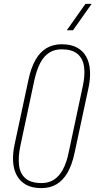

<svg xmlns="http://www.w3.org/2000/svg" viewBox="-20 -963 492 989"><path d="M193 6Q146 6 115 -11Q84 -28 67 -58.5Q50 -89 47.5 -130Q45 -171 55 -218L127 -554Q140 -615 163 -655Q186 -695 219.5 -715Q253 -735 298 -735Q345 -735 376.5 -718Q408 -701 424.5 -670.5Q441 -640 443.5 -599Q446 -558 436 -511L364 -175Q351 -114 328 -74Q305 -34 271.5 -14Q238 6 193 6ZM194 -20Q231 -20 258 -37.5Q285 -55 304 -90Q323 -125 334 -179L406 -517Q419 -576 413 -619Q407 -662 379 -685.5Q351 -709 297 -709Q261 -709 233.5 -691.5Q206 -674 187.5 -639Q169 -604 157 -550L85 -212Q73 -156 78 -112.5Q83 -69 111 -44.5Q139 -20 194 -20ZM324 -807 420 -943H452L356 -807Z"/></svg>

Font: Hubot Sans Condensed ExtraLight
Style: Italic
Weight: 200
Width: 3
Italic angle: -12.0243°
Designer: Deni Anggara
Foundry: GitHub, Inc., Subsidiary of Microsoft Corporation
Version: Version 2.000